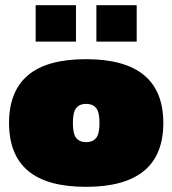

<svg xmlns="http://www.w3.org/2000/svg" viewBox="-20 -713 667 743"><path d="M118 -552V-693H274V-552ZM353 -552V-693H509V-552ZM313 10Q162 10 88.5 -52Q15 -114 15 -237Q15 -360 88.5 -422Q162 -484 313 -484Q612 -484 612 -237Q612 10 313 10ZM313 -163Q339 -163 352 -179Q365 -195 365 -237Q365 -279 352 -295Q339 -311 313 -311Q288 -311 275 -295Q262 -279 262 -237Q262 -195 275 -179Q288 -163 313 -163Z"/></svg>

Font: Boz Display
Style: Regular
Weight: 900
Version: Version 2.000; ttfautohint (v1.8.3)